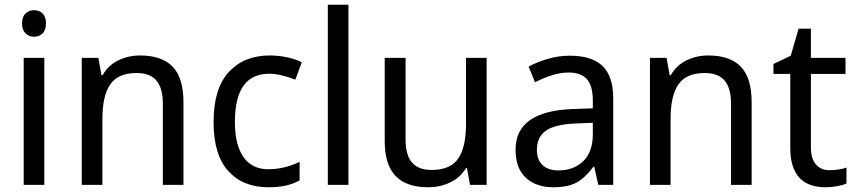

<svg xmlns="http://www.w3.org/2000/svg" viewBox="-20 -780 3612 810"><path d="M174 -681Q174 -654 160 -639.5Q146 -625 124 -625Q102 -625 87.5 -639.5Q73 -654 73 -681Q73 -709 87.5 -723Q102 -737 124 -737Q146 -737 160 -723Q174 -709 174 -681ZM167 0H80V-536H167Z M754 -349V0H667V-343Q667 -408 640 -440Q613 -472 557 -472Q478 -472 445 -424Q412 -376 412 -278V0H325V-536H395L408 -463H413Q436 -504 478.5 -525Q521 -546 571 -546Q663 -546 708.5 -498.5Q754 -451 754 -349Z M881 -265Q881 -407 945.5 -476.5Q1010 -546 1118 -546Q1156 -546 1192.5 -538Q1229 -530 1253 -517L1226 -444Q1161 -469 1116 -469Q971 -469 971 -266Q971 -169 1007 -117.5Q1043 -66 1112 -66Q1178 -66 1244 -97V-19Q1217 -4 1185.5 3Q1154 10 1112 10Q1005 10 943 -58.5Q881 -127 881 -265Z M1363 0V-760H1450V0Z M2033 0H1963L1950 -71H1946Q1922 -31 1879.5 -10.5Q1837 10 1786 10Q1695 10 1649 -37.5Q1603 -85 1603 -185V-536H1691V-191Q1691 -126 1718 -94.5Q1745 -63 1801 -63Q1880 -63 1913 -111Q1946 -159 1946 -257V-536H2033Z M2567 -365V0H2504L2487 -76H2483Q2448 -29 2411.5 -9.5Q2375 10 2314 10Q2242 10 2198.5 -30Q2155 -70 2155 -149Q2155 -311 2396 -320L2481 -323V-355Q2481 -419 2455.5 -446.5Q2430 -474 2379 -474Q2344 -474 2309.5 -463Q2275 -452 2237 -433L2210 -499Q2247 -519 2292 -532Q2337 -545 2384 -545Q2477 -545 2522 -501.5Q2567 -458 2567 -365ZM2408 -259Q2319 -255 2282 -228Q2245 -201 2245 -148Q2245 -105 2269.5 -83Q2294 -61 2335 -61Q2400 -61 2440.5 -100Q2481 -139 2481 -214V-262Z M3151 -349V0H3064V-343Q3064 -408 3037 -440Q3010 -472 2954 -472Q2875 -472 2842 -424Q2809 -376 2809 -278V0H2722V-536H2792L2805 -463H2810Q2833 -504 2875.5 -525Q2918 -546 2968 -546Q3060 -546 3105.5 -498.5Q3151 -451 3151 -349Z M3551 -73V-6Q3537 1 3511.5 5.5Q3486 10 3463 10Q3314 10 3314 -156V-468H3243V-510L3316 -545L3349 -659H3401V-536H3547V-468H3401V-158Q3401 -111 3422 -86.5Q3443 -62 3479 -62Q3497 -62 3517.5 -65Q3538 -68 3551 -73Z"/></svg>

Font: Noto Sans Display
Style: Regular
Weight: 400
Designer: Monotype Design team
Foundry: Monotype Imaging Inc.
Version: Version 1.000